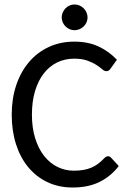

<svg xmlns="http://www.w3.org/2000/svg" viewBox="-20 -836 573 863"><path d="M32.7 0ZM465.8 -133.8Q472.7 -133.8 478.5 -127.9L513.7 -89.8Q479 -43.9 428.2 -18.6Q377.4 6.8 306.6 6.8Q244.1 6.8 193.6 -17.1Q143.1 -41 107.2 -84.2Q71.3 -127.4 52 -187.7Q32.7 -248 32.7 -320.8Q32.7 -393.6 53.2 -453.9Q73.7 -514.2 110.8 -557.6Q147.9 -601.1 199.7 -625Q251.5 -648.9 314 -648.9Q376 -648.9 423.1 -627Q470.2 -605 505.4 -567.4L476.1 -526.4Q473.1 -522 468.8 -519Q464.4 -516.1 457.5 -516.1Q449.2 -516.1 439.2 -524.9Q429.2 -533.7 413.1 -544.2Q397 -554.7 373 -563.5Q349.1 -572.3 313.5 -572.3Q271.5 -572.3 236.6 -555.2Q201.7 -538.1 176.5 -505.6Q151.4 -473.1 137.5 -426.5Q123.5 -379.9 123.5 -320.8Q123.5 -261.2 138.2 -214.4Q152.8 -167.5 178.2 -135.3Q203.6 -103 238 -85.9Q272.5 -68.8 312 -68.8Q336.4 -68.8 355.7 -72.3Q375 -75.7 391.4 -82.8Q407.7 -89.8 422.1 -100.8Q436.5 -111.8 450.7 -127Q458.5 -133.8 465.8 -133.8ZM373.5 -757.3Q373.5 -746.1 368.9 -735.6Q364.3 -725.1 356.2 -717.3Q348.1 -709.5 337.4 -704.8Q326.7 -700.2 314.5 -700.2Q303.2 -700.2 292.7 -704.8Q282.2 -709.5 274.4 -717.3Q266.6 -725.1 262 -735.6Q257.3 -746.1 257.3 -757.3Q257.3 -769 262 -779.8Q266.6 -790.5 274.4 -798.6Q282.2 -806.6 292.7 -811.3Q303.2 -815.9 314.5 -815.9Q326.7 -815.9 337.4 -811.3Q348.1 -806.6 356.2 -798.6Q364.3 -790.5 368.9 -779.8Q373.5 -769 373.5 -757.3Z"/></svg>

Font: Carlito
Style: Regular
Weight: 400
Designer: Lukasz Dziedzic
Foundry: tyPoland Lukasz Dziedzic
Version: Version 1.104